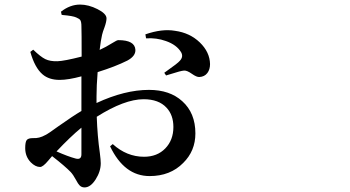

<svg xmlns="http://www.w3.org/2000/svg" viewBox="-20 -776 1540 844"><path d="M351.6 47.9Q337.9 47.9 329.1 38.1Q323.2 32.2 314.5 15.6Q301.8 -7.8 291 -19.5Q266.6 -44.9 209 -89.8Q203.1 -83 192.4 -70.3Q168.9 -42 156.2 -42Q135.7 -42 115.2 -62.5Q90.8 -87.9 90.8 -125Q90.8 -152.3 97.7 -160.6Q104.5 -168.9 125 -168.9Q152.3 -167 179.7 -182.6Q192.4 -188.5 236.3 -220.7Q302.7 -267.6 337.9 -288.1V-362.3V-440.4Q280.3 -424.8 242.2 -424.8Q195.3 -424.8 167 -449.2Q132.8 -478.5 113.3 -547.9L126 -557.6Q158.2 -526.4 179.2 -516.1Q200.2 -505.9 232.4 -506.8Q262.7 -507.8 338.9 -527.3Q338.9 -636.7 337.9 -660.2Q337.9 -679.7 333 -687.5Q329.1 -693.4 315.4 -699.2Q300.8 -706.1 255.9 -710Q252.9 -710.9 251 -710.9L248 -724.6Q288.1 -755.9 332 -755.9Q369.1 -755.9 408.7 -735.8Q448.2 -715.8 448.2 -695.3Q448.2 -680.7 439.5 -656.2Q431.6 -635.7 428.7 -623Q422.9 -597.7 418 -556.6Q444.3 -568.4 475.6 -587.9Q494.1 -599.6 500 -599.6Q573.2 -599.6 575.2 -556.6Q576.2 -529.3 540 -509.8Q487.3 -483.4 409.2 -459Q404.3 -398.4 404.3 -352.5V-323.2Q528.3 -380.9 634.8 -380.9Q726.6 -380.9 781.2 -331.1Q838.9 -279.3 838.9 -189.5Q838.9 -112.3 785.2 -59.6Q728.5 -2 637.7 -2Q526.4 -2 463.9 -132.8L475.6 -142.6Q537.1 -86.9 613.3 -86.9Q670.9 -86.9 706.5 -123.5Q742.2 -160.2 742.2 -217.8Q742.2 -270.5 711.9 -302.7Q677.7 -339.8 611.3 -339.8Q527.3 -339.8 405.3 -262.7Q408.2 -177.7 418.9 -103.5Q422.9 -72.3 422.9 -58.6Q422.9 -22.5 400.4 12.7Q377.9 47.9 351.6 47.9ZM337.9 -97.7V-214.8Q289.1 -174.8 228.5 -110.4Q279.3 -87.9 312.5 -79.1Q337.9 -72.3 337.9 -97.7ZM789.1 -465.8Q774.4 -464.8 729.5 -450.2Q715.8 -446.3 710 -444.3L702.1 -456.1Q705.1 -458 712.9 -463.9Q761.7 -498 770.5 -508.8Q787.1 -526.4 776.4 -545.9Q756.8 -579.1 709 -595.7Q668 -610.4 622.1 -607.4L619.1 -625Q692.4 -650.4 749 -640.6Q814.5 -631.8 858.4 -589.4Q902.3 -546.9 903.3 -494.1Q903.3 -470.7 891.6 -455.1Q878.9 -438.5 856.4 -437.5Q844.7 -436.5 823.2 -451.7Q801.8 -466.8 789.1 -465.8Z"/></svg>

Font: Bpmf GenRyu Min B
Style: B
Weight: 700
Foundry: But Ko
Version: Version 1.320